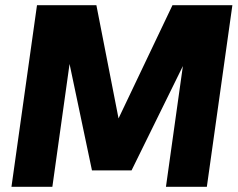

<svg xmlns="http://www.w3.org/2000/svg" viewBox="-20 -717 912 737"><path d="M24 0H181L247 -471.5L333 -63H485L682 -463.5L617 0H774L872 -697H642L435 -262.5L350 -697H122Z"/></svg>

Font: HK Grotesk Black
Style: Italic
Weight: 900
Italic angle: -16°
Designer: Alfredo Marco Pradil
Foundry: Hanken Design Co.
Version: Version 3.001;FEAKit 1.0